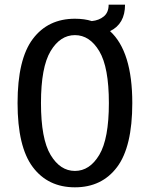

<svg xmlns="http://www.w3.org/2000/svg" viewBox="-20 -790 640 820"><path d="M450 -657Q545 -570 545 -350Q545 -163 480 -76.5Q415 10 300 10Q185 10 120 -76.5Q55 -163 55 -350Q55 -537 120 -623.5Q185 -710 300 -710Q341 -710 372 -700Q403 -703 423.5 -720Q444 -737 444 -770H514Q514 -688 450 -657ZM196 -128.5Q237 -60 300 -60Q363 -60 404 -128.5Q445 -197 445 -350Q445 -503 404 -571.5Q363 -640 300 -640Q237 -640 196 -571.5Q155 -503 155 -350Q155 -197 196 -128.5Z"/></svg>

Font: Scada
Style: Regular
Weight: 400
Designer: Jovanny Lemonad
Foundry: Jovanny Lemonad
Version: Version 4.100;PS 004.100;hotconv 1.0.88;makeotf.lib2.5.64775